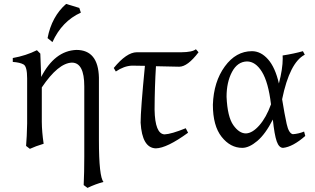

<svg xmlns="http://www.w3.org/2000/svg" viewBox="-20 -732 1576 960"><path d="M417.5 207.5 398.4 193.4Q401.4 130.9 401.4 52.2V-300.3Q401.4 -418.9 339.4 -418.9Q271 -416.5 189 -294.9V-122.6Q189.5 -72.3 198.2 -13.2Q157.7 -1 129.4 12.2L110.4 -2.4Q114.3 -45.9 115.7 -114.7V-339.8Q115.7 -399.4 97.9 -409.7Q80.1 -419.9 43.9 -422.4V-441.9Q109.9 -453.6 164.6 -481L181.6 -463.9L186 -347.2Q253.4 -478 361.8 -482.4Q471.2 -482.4 474.6 -344.2V-31.2Q474.6 152.3 497.6 177.7Q458 188 417.5 207.5ZM242.2 -521.5 217.8 -541.5Q238.3 -648.9 310.5 -712.4L376.5 -692.4L384.3 -668.9Q289.6 -626 242.2 -521.5Z M758.8 9.8Q690.4 7.3 683.1 -118.7Q683.1 -182.6 704.6 -402.8Q678.2 -403.8 640.1 -403.8Q600.1 -402.3 559.1 -374.5L548.8 -392.1Q612.8 -470.2 663.6 -470.7H886.7Q941.9 -471.2 959.5 -485.8L972.7 -470.7Q918 -398.4 876 -398.4L759.8 -400.9Q753.4 -299.8 752.9 -184.1Q754.9 -62.5 802.7 -60.1Q836.4 -61.5 908.7 -90.8L920.4 -68.4Q814.5 8.8 758.8 9.8Z M1209.5 -64.9Q1242.2 -65.9 1276.9 -105.5Q1311.5 -145 1335 -210.4Q1321.8 -320.8 1289.8 -372.8Q1257.8 -424.8 1214.4 -424.8Q1167 -423.3 1139.9 -372.1Q1112.8 -320.8 1112.8 -248Q1117.2 -147.9 1146.5 -106.4Q1175.8 -64.9 1209.5 -64.9ZM1395.5 7.3Q1375 7.3 1363.5 -25.4Q1352.1 -58.1 1344.2 -134.3Q1307.1 -61.5 1266.4 -27.1Q1225.6 7.3 1191.4 7.3Q1131.8 7.3 1088.1 -47.9Q1044.4 -103 1044.4 -208.5Q1048.3 -323.2 1104 -399.7Q1159.7 -476.1 1239.7 -476.1Q1284.2 -476.1 1320.1 -435.5Q1356 -395 1374.5 -314.5Q1393.6 -387.7 1393.6 -439.5L1393.1 -454.6Q1449.7 -463.4 1494.6 -476.1L1503.9 -458.5Q1428.2 -419.4 1390.6 -235.8Q1402.8 -160.2 1413.3 -112.5Q1423.8 -64.9 1444.3 -61Q1473.1 -63 1500.5 -74.2L1506.3 -52.2Q1443.8 2.4 1395.5 7.3Z"/></svg>

Font: Almanac
Style: Regular
Weight: 400
Designer: Eden's Almanac
Version: Version 3.501;March 28, 2021;FontCreator 13.0.0.2683 64-bit